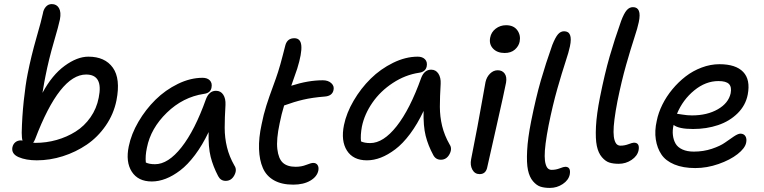

<svg xmlns="http://www.w3.org/2000/svg" viewBox="-20 -837 3761 945"><path d="M161.1 -47.9Q107.9 -47.9 71.5 -63.7Q35.2 -79.6 41 -111.8Q44.4 -127.9 55.7 -137Q66.9 -146 83 -146Q84.5 -146 86.9 -145.5Q89.4 -145 90.8 -145Q86.9 -158.2 86.9 -184.1Q88.4 -260.3 96.9 -340.6Q105.5 -420.9 116.2 -474.1Q133.3 -560.5 158.9 -649.7Q184.6 -738.8 190.9 -770Q193.8 -790 205.6 -803.5Q217.3 -816.9 234.9 -816.9Q258.8 -816.9 270.3 -797.1Q281.7 -777.3 274.9 -741.2Q269 -711.9 244.6 -628.7Q220.2 -545.4 204.1 -463.9Q199.2 -441.9 189 -379.9Q236.3 -467.8 298.1 -512.9Q359.9 -558.1 415 -558.1Q496.6 -558.1 535.4 -503.9Q574.2 -449.7 553.2 -342.8Q539.6 -275.4 500.5 -218.8Q461.4 -162.1 407.2 -125.2Q353 -88.4 289.3 -68.1Q225.6 -47.9 161.1 -47.9ZM152.8 -151.9Q147.5 -139.2 143.1 -134.8Q145 -134.8 148.7 -134.3Q152.3 -133.8 153.8 -133.8Q208 -133.8 258.8 -148.2Q309.6 -162.6 352.3 -189.5Q395 -216.3 425.3 -259.5Q455.6 -302.7 465.8 -356Q489.3 -470.2 403.8 -470.2Q273.9 -470.2 152.8 -151.9Z M727.1 56.2Q659.7 56.2 628.7 8.1Q597.7 -40 613.8 -117.2Q626 -177.2 661.4 -237.8Q696.8 -298.3 745.4 -346.2Q793.9 -394 855.5 -424.1Q917 -454.1 977.1 -454.1Q1000.5 -454.1 1012.9 -441.2Q1025.4 -428.2 1021 -405.8Q1016.6 -379.4 983.9 -375Q880.4 -359.4 801 -282.2Q721.7 -205.1 703.1 -109.9Q694.3 -68.8 697.8 -37.1Q714.8 -28.8 743.2 -28.8Q807.6 -28.8 873.3 -112.1Q939 -195.3 994.1 -350.1Q1009.8 -390.1 1043 -390.1Q1066.4 -390.1 1078.9 -370.8Q1091.3 -351.6 1089.8 -320.8Q1085.9 -256.8 1085.9 -207.8Q1085.9 -158.7 1097.2 -112.5Q1108.4 -66.4 1133.8 -22Q1147.9 -1.5 1133.3 25.9Q1118.7 53.2 1090.8 53.2Q1065.9 53.2 1053.7 29.8Q1028.8 -17.6 1016.8 -65.2Q1004.9 -112.8 1006.8 -187Q976.1 -122.6 939.7 -74.2Q903.3 -25.9 866.9 1.7Q830.6 29.3 795.7 42.7Q760.7 56.2 727.1 56.2Z M1422.9 71.8Q1366.2 71.8 1328.6 50.5Q1291 29.3 1273.9 -9.8Q1256.8 -48.8 1254.9 -103.5Q1252.9 -158.2 1267.6 -225.1Q1276.9 -272.9 1291 -317.4Q1305.2 -361.8 1322.8 -409.2Q1340.3 -456.5 1348.6 -482.9Q1360.4 -520 1371.8 -564.9Q1383.3 -609.9 1384.8 -615.2Q1394.5 -648.9 1428.7 -648.9Q1460 -648.9 1463.1 -611.8Q1466.3 -574.7 1442.9 -499Q1440.9 -492.2 1413.6 -415Q1496.6 -441.9 1568.8 -441.9Q1595.2 -441.9 1610.6 -427.7Q1626 -413.6 1621.6 -394Q1615.7 -364.7 1578.6 -361.8Q1517.1 -356.9 1472.4 -346.4Q1427.7 -335.9 1378.4 -317.9Q1365.2 -274.9 1356.4 -230Q1339.4 -150.9 1345 -103.3Q1350.6 -55.7 1372.3 -35.9Q1394 -16.1 1435.5 -16.1Q1463.4 -16.1 1487.5 -25.6Q1511.7 -35.2 1521.5 -35.2Q1536.1 -35.2 1543 -24.7Q1549.8 -14.2 1546.9 2Q1541 32.2 1507.6 52Q1474.1 71.8 1422.9 71.8Z M1786.1 -47.9Q1718.3 -47.9 1687.7 -95.7Q1657.2 -143.6 1672.9 -221.2Q1685.1 -280.8 1720.5 -341.3Q1755.9 -401.9 1804.4 -449.7Q1853 -497.6 1914.6 -527.8Q1976.1 -558.1 2036.1 -558.1Q2059.1 -558.1 2071.8 -545.2Q2084.5 -532.2 2080.1 -509.8Q2074.2 -483.4 2043 -479Q1974.6 -468.8 1913.6 -428.7Q1852.5 -388.7 1813.2 -332Q1773.9 -275.4 1761.2 -213.9Q1753.4 -170.9 1756.8 -141.1Q1773.9 -132.8 1802.2 -132.8Q1866.7 -132.8 1932.4 -216.1Q1998 -299.3 2053.2 -454.1Q2068.8 -494.1 2102.1 -494.1Q2125 -494.1 2137.7 -474.6Q2150.4 -455.1 2148.9 -424.8Q2145 -360.4 2145 -311.5Q2145 -262.7 2156.2 -216.6Q2167.5 -170.4 2192.9 -126Q2207 -105.5 2192.4 -78.1Q2177.7 -50.8 2149.9 -50.8Q2125 -50.8 2112.8 -73.2Q2086.9 -121.1 2075 -168.7Q2063 -216.3 2064.9 -291Q2034.7 -226.6 1998.5 -178.2Q1962.4 -129.9 1925.8 -102.3Q1889.2 -74.7 1854.5 -61.3Q1819.8 -47.9 1786.1 -47.9Z M2463.9 -576.2Q2427.2 -576.2 2406.7 -597.9Q2386.2 -619.6 2392.6 -651.9Q2397.5 -678.7 2419.7 -695.8Q2441.9 -712.9 2470.7 -712.9Q2508.3 -712.9 2526.1 -688.2Q2543.9 -663.6 2537.6 -631.8Q2533.2 -609.9 2514.2 -593Q2495.1 -576.2 2463.9 -576.2ZM2340.8 20Q2316.9 20 2304.9 -2Q2293 -23.9 2298.8 -53.2Q2317.4 -146.5 2330.1 -214.6Q2342.8 -282.7 2353 -340.6Q2363.3 -398.4 2369.6 -433.1Q2375 -458 2391.8 -474.6Q2408.7 -491.2 2429.7 -491.2Q2452.1 -491.2 2463.9 -474.9Q2475.6 -458.5 2470.7 -430.2Q2462.4 -386.7 2423.6 -215.3Q2384.8 -43.9 2378.9 -17.1Q2372.6 20 2340.8 20Z M2686.5 87.9Q2659.7 87.9 2640.4 81.8Q2621.1 75.7 2603.5 55.2Q2585.9 34.7 2578.6 0Q2571.3 -34.7 2574.5 -95.7Q2577.6 -156.7 2594.2 -240.2Q2617.7 -356.9 2641.6 -439.9Q2665.5 -522.9 2698.2 -615.2Q2713.4 -653.3 2726.3 -668.2Q2739.3 -683.1 2756.3 -683.1Q2800.8 -683.1 2785.2 -608.9Q2779.8 -582 2762.9 -531.2Q2746.1 -480.5 2723.1 -399.9Q2700.2 -319.3 2680.2 -220.2Q2670.4 -169.9 2665.5 -131.6Q2660.6 -93.3 2660.9 -68.6Q2661.1 -43.9 2665.8 -28.6Q2670.4 -13.2 2677.7 -7.1Q2685.1 -1 2695.3 -1Q2715.8 -1 2735.1 -8.5Q2754.4 -16.1 2762.2 -16.1Q2791 -16.1 2784.2 22Q2778.3 49.8 2749.8 68.8Q2721.2 87.9 2686.5 87.9Z M3025.4 -30.8Q2998.5 -30.8 2979.2 -36.9Q2960 -43 2942.4 -63.5Q2924.8 -84 2917.5 -118.7Q2910.2 -153.3 2913.3 -214.4Q2916.5 -275.4 2933.1 -358.9Q2956.5 -475.6 2980.5 -558.6Q3004.4 -641.6 3037.1 -733.9Q3051.3 -771.5 3064.5 -786.6Q3077.6 -801.8 3095.2 -801.8Q3139.6 -801.8 3124 -728Q3118.7 -701.2 3101.8 -650.1Q3085 -599.1 3062 -518.6Q3039.1 -438 3019 -338.9Q3009.3 -288.6 3004.4 -250.2Q2999.5 -211.9 2999.8 -187.5Q3000 -163.1 3004.6 -147.7Q3009.3 -132.3 3016.6 -126.2Q3023.9 -120.1 3034.2 -120.1Q3054.2 -120.1 3073.5 -127.4Q3092.8 -134.8 3100.1 -134.8Q3129.9 -134.8 3123 -97.2Q3117.2 -69.3 3088.6 -50Q3060.1 -30.8 3025.4 -30.8Z M3402.3 -9.8Q3341.8 -9.8 3299.1 -27.6Q3256.3 -45.4 3235.4 -76.7Q3214.4 -107.9 3207.8 -150.4Q3201.2 -192.9 3212.4 -242.2Q3220.2 -281.7 3240 -321.8Q3259.8 -361.8 3289.3 -397.5Q3318.8 -433.1 3354.5 -460.7Q3390.1 -488.3 3433.6 -504.6Q3477.1 -521 3521 -521Q3601.6 -521 3637.9 -482.9Q3674.3 -444.8 3660.2 -371.1Q3649.9 -318.4 3610.4 -279.3Q3570.8 -240.2 3514.2 -221.2Q3457.5 -202.1 3391.1 -202.1Q3320.3 -202.1 3295.4 -222.2Q3289.1 -195.3 3292 -171.4Q3294.9 -147.5 3305.4 -129.6Q3315.9 -111.8 3338.9 -101.3Q3361.8 -90.8 3395 -90.8Q3442.4 -90.8 3483.9 -104.7Q3525.4 -118.7 3548.1 -135Q3570.8 -151.4 3591.8 -165.3Q3612.8 -179.2 3624 -179.2Q3641.1 -179.2 3648.9 -166.5Q3656.7 -153.8 3652.3 -133.8Q3646.5 -106.9 3610.1 -78.4Q3573.7 -49.8 3516.6 -29.8Q3459.5 -9.8 3402.3 -9.8ZM3313 -276.9Q3317.4 -276.9 3339.8 -272.9Q3362.3 -269 3386.2 -269Q3460.4 -269 3512.9 -299.1Q3565.4 -329.1 3576.2 -377.9Q3582 -408.7 3568.1 -423.3Q3554.2 -438 3516.1 -438Q3453.1 -438 3397 -392.1Q3340.8 -346.2 3312 -276.9Z"/></svg>

Font: Shantell Sans Bouncy
Style: Italic
Weight: 400
Italic angle: -11.31°
Designer: Stephen Nixon, Anya Danilova, Shantell Martin
Foundry: Arrow Type
Version: Version 1.006;[9816181b4]